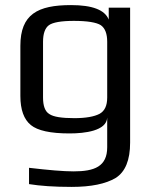

<svg xmlns="http://www.w3.org/2000/svg" viewBox="-20 -514 609 754"><path d="M60 -334V-137C60 -83 74 -45 101 -23C128 -1 178 10 253 10C313 10 398 0 401 -52V64C401 140 351 159 269 159C229 159 171 154 94 145V209C137 216 192 220 261 220C338 220 395 208 434 185C472 161 491 115 491 46V-484H407V-437C392 -475 343 -494 259 -494C128 -494 60 -458 60 -334ZM401 -131C401 -99 391 -78 371 -67C350 -56 317 -50 272 -50C223 -50 190 -55 174 -66C157 -76 149 -98 149 -131V-350C149 -382 157 -404 172 -415C187 -426 220 -432 270 -432C323 -432 359 -426 376 -415C393 -403 401 -381 401 -350Z"/></svg>

Font: Gamestation Text
Style: Bold
Weight: 400
Designer: Jonas Hecksher
Foundry: Jonas Hecksher, Playtypeª, e-types AS
Version: Version 1.003